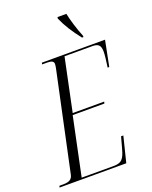

<svg xmlns="http://www.w3.org/2000/svg" viewBox="-192 -1021 877 1111"><g transform="rotate(-20 247.0 -465.5)"><path d="M-23 0 -20 -10H4Q32 -10 46 -19Q60 -28 64 -48L194 -657Q197 -672 197 -682Q197 -704 159 -704H126L128 -714H517L486 -557H476Q480 -586 483 -610.5Q486 -635 486 -652Q486 -681 474.5 -692.5Q463 -704 438 -704H264L196 -379H390L387 -368H192L117 -10H313Q338 -10 353 -17Q368 -24 378 -43Q388 -62 397 -98L413 -157H427L388 0ZM396 -771Q365 -810 341.5 -847.5Q318 -885 302 -922L303 -931H358Q364 -900 377 -858Q390 -816 405 -779V-771Z"/></g></svg>

Font: Noto Serif Display ExtraCondensed Light
Style: Italic
Weight: 300
Width: 2
Italic angle: -12°
Designer: Monotype Design Team
Foundry: Monotype Imaging Inc.
Version: Version 2.009